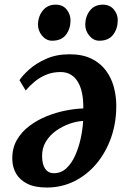

<svg xmlns="http://www.w3.org/2000/svg" viewBox="-20 -803 564 838"><path d="M65 -453Q78.6 -474.1 108.2 -500.5Q137.7 -526.9 182.1 -546.5Q226.4 -566.1 283.3 -566.1Q339.7 -566.1 378.7 -547.1Q417.7 -528.1 441.8 -495.8Q465.9 -463.6 476.7 -423.7Q487.4 -383.9 487.5 -342.4Q487.8 -266.8 464.7 -201.7Q441.5 -136.7 400.5 -88Q359.4 -39.3 304.2 -11.9Q248.9 15.5 184.5 15.5Q132.5 15.5 99.5 -0.9Q66.5 -17.4 50.5 -45Q34.4 -72.7 33.7 -107.2Q32.6 -155.1 53.2 -191.4Q73.9 -227.6 108.4 -253.4Q142.9 -279.3 184.4 -296Q225.9 -312.6 267.7 -320.7Q309.4 -328.8 343.5 -329.6Q344.2 -364.7 338.6 -393.9Q333 -423.1 320.6 -444.3Q308.3 -465.6 289.2 -477.1Q270.2 -488.6 244.4 -488.6Q210 -488.6 181.7 -476.9Q153.5 -465.2 131.3 -446.8Q109.2 -428.4 92.1 -408ZM214.7 -47Q246.7 -47 269.9 -68.7Q293.1 -90.5 308.5 -125.3Q323.9 -160 332.4 -199.6Q340.9 -239.2 342.9 -275Q316.1 -274 284.7 -263.2Q253.4 -252.4 225.4 -232.8Q197.4 -213.2 180 -184.5Q162.7 -155.9 163.7 -118.6Q164.8 -83 178.1 -65Q191.5 -47 214.7 -47ZM207.5 -625.3Q181.7 -625.3 163.5 -647.4Q145.3 -669.5 145.8 -697.1Q146.8 -732.9 167.5 -757.8Q188.2 -782.7 222.8 -782.7Q254 -782.7 271 -761.4Q287.9 -740.1 287.8 -713.7Q287.6 -677.3 267.9 -651.3Q248.1 -625.3 207.5 -625.3ZM413.7 -625.3Q387.9 -625.3 369.7 -647.4Q351.6 -669.5 352.1 -697.1Q353.1 -732.9 373.2 -757.8Q393.4 -782.7 428.9 -782.7Q459.4 -782.7 477 -761.4Q494.5 -740.1 494 -713.7Q493.5 -677.3 473.6 -651.3Q453.7 -625.3 413.7 -625.3Z"/></svg>

Font: Merriweather Light
Style: Italic
Weight: 300
Italic angle: -7.8°
Designer: Eben Sorkin
Foundry: Eben Sorkin
Version: Version 2.101